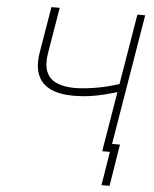

<svg xmlns="http://www.w3.org/2000/svg" viewBox="-60 -778 803 1004"><g transform="rotate(5 341.5 -275.5)"><path d="M168.9 -727.5H212.4L172.4 -488.3Q162.1 -427.7 177 -389.9Q191.9 -352.1 229.7 -334.7Q267.6 -317.4 325.7 -316.9Q353 -316.9 382.6 -320.1Q412.1 -323.2 442.6 -328.6Q473.1 -334 503.4 -341.8Q533.7 -349.6 563 -358.9L556.2 -315.9Q522 -305.7 491.5 -298.1Q460.9 -290.5 432.9 -285.4Q404.8 -280.3 377.4 -278.1Q350.1 -275.9 322.8 -275.9Q250 -275.9 202.4 -298.6Q154.8 -321.3 135.7 -368.4Q116.7 -415.5 128.9 -488.3ZM620.1 -727.5H661.1L540 0H499ZM588.4 -42.5 553.2 177.2H510.7L546.4 -42.5Z"/></g></svg>

Font: Inter Tight ExtraLight
Style: Italic
Weight: 250
Italic angle: -9.39999°
Designer: Rasmus Andersson
Foundry: rsms
Version: Version 3.004